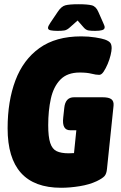

<svg xmlns="http://www.w3.org/2000/svg" viewBox="-20 -880 570 908"><path d="M269 8Q16 8 16 -273Q16 -402 53 -500Q90 -598 167 -653Q244 -708 364 -708Q399 -708 430.5 -703Q462 -698 476 -693Q495 -686 501.5 -677.5Q508 -669 508 -652Q508 -640 503 -619Q498 -598 489 -577Q480 -556 470 -541Q460 -526 449 -526Q434 -526 412.5 -531.5Q391 -537 357 -537Q298 -537 265.5 -503.5Q233 -470 220.5 -413.5Q208 -357 208 -288Q208 -233 217.5 -204Q227 -175 248 -165Q269 -155 305 -155Q319 -155 330 -156L341 -264H312Q272 -264 279 -324L284 -370Q289 -420 330 -420H465Q495 -420 507 -410.5Q519 -401 517 -380L486 -82Q484 -58 474 -47Q464 -36 437 -23Q403 -7 357 0.5Q311 8 269 8ZM252 -734Q233 -734 220 -736.5Q207 -739 207 -748Q207 -756 218 -772L253 -824Q270 -850 289.5 -855Q309 -860 351 -860Q393 -860 413.5 -855Q434 -850 445 -824L468 -772Q471 -765 473 -760Q475 -755 475 -751Q475 -741 463 -737.5Q451 -734 430 -734Q411 -734 398.5 -736Q386 -738 375 -751L347 -783L311 -751Q297 -738 284.5 -736Q272 -734 252 -734Z"/></svg>

Font: Asap Condensed Condensed Black
Style: Italic
Weight: 900
Width: 3
Italic angle: -6°
Designer: Pablo Cosgaya
Foundry: Omnibus-Type
Version: Version 3.001; ttfautohint (v1.8.4.7-5d5b)